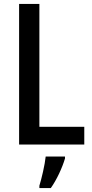

<svg xmlns="http://www.w3.org/2000/svg" viewBox="-20 -734 467 975"><path d="M77 0H408V-90H180V-714H77ZM310 71V61H212C208 102 191 174 180 209V221H238C268 179 296 118 310 71Z"/></svg>

Font: Noto Sans Lao Looped Condensed Medium
Style: Regular
Weight: 500
Width: 3
Designer: Mark Frömberg, Ben Mitchell
Foundry: The Fontpad Ltd
Version: Version 1.002